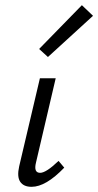

<svg xmlns="http://www.w3.org/2000/svg" viewBox="-20 -716 379 741"><path d="M165 -496 131 -527 296 -696 339 -655ZM102 5Q71 5 58 -14.5Q45 -34 54 -74L134 -414H195L119 -89Q109 -49 135 -49Q158 -49 206 -95L228 -69Q157 5 102 5Z"/></svg>

Font: EauTest
Style: Italic
Weight: 400
Italic angle: -12°
Designer: Christian Thalmann (Catharsis Fonts)
Version: Version 0.001;PS 000.001;hotconv 1.0.88;makeotf.lib2.5.64775